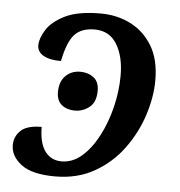

<svg xmlns="http://www.w3.org/2000/svg" viewBox="-45 -589 601 642"><g transform="rotate(5 255.5 -268.0)"><path d="M163 10Q85 10 49 -17.5Q13 -45 13 -82Q13 -111 34 -131Q55 -151 104 -151Q104 -98 124 -70Q144 -42 180 -42Q217 -42 248 -69Q279 -96 302.5 -141Q326 -186 339 -239.5Q352 -293 352 -345Q352 -409 327 -450Q302 -491 252 -491Q208 -491 185 -466Q162 -441 149 -376Q111 -376 90 -388Q69 -400 69 -422Q69 -445 87 -474Q105 -503 148 -524.5Q191 -546 268 -546Q323 -546 368.5 -523Q414 -500 441.5 -454.5Q469 -409 469 -339Q469 -284 449.5 -223Q430 -162 391.5 -109Q353 -56 295.5 -23Q238 10 163 10ZM210 -215Q183 -215 165.5 -229Q148 -243 148 -272Q148 -307 167.5 -326.5Q187 -346 217 -346Q243 -346 261.5 -332Q280 -318 280 -288Q280 -249 258 -232Q236 -215 210 -215Z"/></g></svg>

Font: Noto Serif Medium
Style: Italic
Weight: 500
Italic angle: -12°
Designer: Monotype Design Team
Foundry: Monotype Imaging Inc.
Version: Version 2.014; ttfautohint (v1.8.4.7-5d5b)